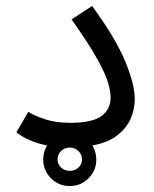

<svg xmlns="http://www.w3.org/2000/svg" viewBox="-20 -489 517 644"><path d="M35 -45 75 -114Q95 -101 131 -89Q167 -77 215 -77Q289 -77 320 -99.5Q351 -122 351 -162Q351 -182 342.5 -211.5Q334 -241 306 -291.5Q278 -342 220 -424L289 -469Q369 -359 400.5 -282Q432 -205 432 -157Q432 -123 418.5 -91.5Q405 -60 374 -35.5Q343 -11 290 -1Q303 21 303 46Q303 83 277 109Q251 135 214 135Q177 135 151 109Q125 83 125 46Q125 20 138 -1Q75 -14 35 -45ZM214 84Q231 84 243 73Q255 62 255 46Q255 29 243 17.5Q231 6 214 6Q197 6 185 17.5Q173 29 173 46Q173 62 185 73Q197 84 214 84Z"/></svg>

Font: Go Noto Current
Style: Regular
Weight: 400
Designer: Monotype Design Team
Foundry: Monotype Imaging Inc.
Version: Version 2.007; ttfautohint (v1.8) -l 8 -r 50 -G 200 -x 14 -D